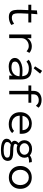

<svg xmlns="http://www.w3.org/2000/svg" viewBox="1524 -2246 894 3981"><g transform="rotate(90 1970.5 -255.0)"><path d="M334 8Q268 8 234 -19.5Q200 -47 189.5 -103.5Q179 -160 183 -248L189 -396H78V-457H191L196 -574L275 -583L264 -457H445V-396H263L256 -243Q253 -167 260.5 -126Q268 -85 289 -69.5Q310 -54 347 -54Q384 -54 413.5 -67Q443 -80 474 -100L497 -42Q422 8 334 8Z M694 1V-457H772L770 -372Q792 -418 839.5 -443Q887 -468 939 -468Q1021 -468 1076 -418L1043 -359Q1010 -386 986.5 -395.5Q963 -405 933 -405Q895 -405 857.5 -388Q820 -371 795 -335Q770 -299 770 -242V1Z M1364 11Q1276 11 1228.5 -24.5Q1181 -60 1181 -115Q1181 -164 1216.5 -200Q1252 -236 1310.5 -255.5Q1369 -275 1440 -275Q1466 -275 1496.5 -273.5Q1527 -272 1560 -268Q1552 -348 1510.5 -377.5Q1469 -407 1395 -407Q1358 -407 1322 -395Q1286 -383 1257 -357L1218 -403Q1254 -435 1301 -451Q1348 -467 1401 -467Q1469 -467 1520 -447Q1571 -427 1599 -378Q1627 -329 1627 -243V0H1547V-70Q1528 -37 1496 -19.5Q1464 -2 1429 4.5Q1394 11 1364 11ZM1257 -119Q1257 -78 1291 -62Q1325 -46 1372 -46Q1454 -46 1505 -88.5Q1556 -131 1561 -212Q1533 -215 1502.5 -217Q1472 -219 1447 -219Q1393 -219 1350 -208.5Q1307 -198 1282 -176Q1257 -154 1257 -119ZM1396 -507 1355 -536 1448 -682 1506 -640Z M1863 0V-398H1752V-457H1863V-495Q1863 -586 1916.5 -628.5Q1970 -671 2052 -671Q2100 -671 2142.5 -655.5Q2185 -640 2213 -608L2172 -553Q2143 -586 2119.5 -599Q2096 -612 2055 -612Q2004 -612 1969.5 -585.5Q1935 -559 1935 -495V-457H2110V-398H1935V0Z M2558 10Q2483 10 2426 -17.5Q2369 -45 2337.5 -98Q2306 -151 2306 -227Q2306 -305 2338.5 -358.5Q2371 -412 2425 -440Q2479 -468 2544 -468Q2602 -468 2650 -444.5Q2698 -421 2726 -373Q2754 -325 2754 -250Q2754 -242 2753.5 -234Q2753 -226 2752 -217H2378Q2381 -158 2407 -121Q2433 -84 2474 -67Q2515 -50 2561 -50Q2643 -50 2694 -100L2739 -60Q2674 10 2558 10ZM2381 -275H2678Q2678 -338 2638 -375Q2598 -412 2538 -412Q2503 -412 2469.5 -397.5Q2436 -383 2412 -353Q2388 -323 2381 -275Z M3069 -155Q3024 -155 2987 -170Q2962 -145 2962 -127Q2962 -103 2999 -92.5Q3036 -82 3126 -82Q3205 -82 3246 -67Q3287 -52 3301.5 -26Q3316 0 3316 33Q3316 69 3294.5 101Q3273 133 3223.5 152.5Q3174 172 3092 172Q2983 172 2919.5 142.5Q2856 113 2856 54Q2856 17 2879 -9.5Q2902 -36 2936 -49Q2898 -71 2898 -110Q2898 -132 2911 -153Q2924 -174 2946 -194Q2887 -239 2887 -315Q2887 -359 2909 -395Q2931 -431 2972 -452Q3013 -473 3069 -473Q3111 -473 3144.5 -460.5Q3178 -448 3202 -427Q3231 -450 3263.5 -460.5Q3296 -471 3340 -468L3350 -409Q3317 -412 3287 -408Q3257 -404 3231 -389Q3250 -356 3250 -315Q3250 -271 3228 -234.5Q3206 -198 3165 -176.5Q3124 -155 3069 -155ZM3069 -216Q3121 -216 3154.5 -245Q3188 -274 3188 -315Q3188 -357 3154.5 -385Q3121 -413 3069 -413Q3018 -413 2983.5 -385Q2949 -357 2949 -315Q2949 -274 2983 -245Q3017 -216 3069 -216ZM2924 46Q2924 79 2970.5 97.5Q3017 116 3093 116Q3170 116 3209 96.5Q3248 77 3248 44Q3248 22 3237 8Q3226 -6 3196 -12.5Q3166 -19 3109 -19Q3070 -19 3037.5 -22Q3005 -25 2979 -32Q2953 -16 2938.5 0.5Q2924 17 2924 46Z M3659 8Q3589 8 3535.5 -22Q3482 -52 3451.5 -105.5Q3421 -159 3421 -229Q3421 -299 3451.5 -352.5Q3482 -406 3535.5 -436.5Q3589 -467 3659 -467Q3729 -467 3782 -436.5Q3835 -406 3865 -352.5Q3895 -299 3895 -229Q3895 -159 3865 -105.5Q3835 -52 3782 -22Q3729 8 3659 8ZM3659 -54Q3705 -54 3740.5 -76Q3776 -98 3796.5 -138Q3817 -178 3817 -230Q3817 -282 3796.5 -321.5Q3776 -361 3740.5 -383.5Q3705 -406 3659 -406Q3613 -406 3577 -383.5Q3541 -361 3520.5 -321.5Q3500 -282 3500 -230Q3500 -178 3520.5 -138Q3541 -98 3577 -76Q3613 -54 3659 -54Z"/></g></svg>

Font: Inconsolata SemiExpanded Thin
Style: Regular
Weight: 100
Width: 6
Monospace: yes
Designer: Raph Levien, Cyreal, Brenton Simpson
Foundry: Raph Levien, Cyreal, Google
Version: Version 3.100; ttfautohint (v1.8.4.7-5d5b)